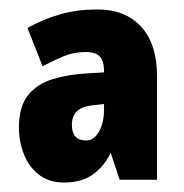

<svg xmlns="http://www.w3.org/2000/svg" viewBox="-20 -742 389 406"><path d="M186 -722Q245 -722 278.5 -685.5Q312 -649 312 -581V-362H233L214 -419Q201 -391 177 -373.5Q153 -356 115 -356Q84 -356 62.5 -372.5Q41 -389 30.5 -416Q20 -443 20 -472Q20 -517 39.5 -541Q59 -565 92.5 -575Q126 -585 167 -587L200 -589V-592Q200 -612 191.5 -622Q183 -632 161 -632Q136 -632 114.5 -623Q93 -614 70 -602L38 -683Q73 -702 108 -712Q143 -722 186 -722ZM173 -519Q132 -514 132 -478Q132 -445 162 -445Q179 -445 189.5 -464Q200 -483 200 -511V-522Z"/></svg>

Font: Noto Sans Gujarati UI ExtraCondensed Black
Style: Regular
Weight: 900
Width: 2
Designer: Jelle Bosma - Monotype Design Team, Universal Thirst
Foundry: Monotype Imaging Inc.
Version: Version 2.106; ttfautohint (v1.8.4.7-5d5b)